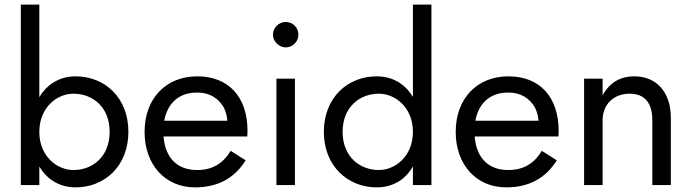

<svg xmlns="http://www.w3.org/2000/svg" viewBox="-20 -800 2995 830"><path d="M150 -780H70V0H150V-80C165 -55 184 -34 207 -19C236 0 269 10 307 10C432 10 535 -82 535 -230C535 -379 432 -470 307 -470C269 -470 236 -460 207 -441C184 -426 165 -405 150 -380ZM454 -230C454 -124 382 -65 297 -65C227 -65 150 -124 150 -230C150 -336 227 -395 297 -395C382 -395 454 -336 454 -230Z M823 10C922 10 994 -30 1042 -107L977 -148C944 -92 896 -65 833 -65C770 -65 726 -92 703 -143C694 -162 689 -185 687 -210H1049C1049 -213 1050 -225 1050 -234C1050 -380 969 -470 833 -470C697 -470 605 -374 605 -230C605 -88 694 10 823 10ZM690 -278C693 -295 698 -311 705 -325C728 -373 772 -400 833 -400C885 -400 924 -376 947 -336C956 -319 961 -300 963 -278Z M1160 -650C1160 -621 1186 -595 1215 -595C1246 -595 1270 -621 1270 -650C1270 -681 1246 -705 1215 -705C1186 -705 1160 -681 1160 -650ZM1175 -460V0H1255V-460Z M1765 -780V-381C1750 -406 1732 -426 1709 -441C1680 -460 1647 -470 1608 -470C1484 -470 1380 -379 1380 -230C1380 -82 1484 10 1608 10C1647 10 1680 0 1709 -19C1732 -34 1750 -55 1765 -80V0H1845V-780ZM1461 -230C1461 -336 1534 -395 1618 -395C1688 -395 1765 -336 1765 -230C1765 -124 1688 -65 1618 -65C1534 -65 1461 -124 1461 -230Z M2168 10C2267 10 2339 -30 2387 -107L2322 -148C2289 -92 2241 -65 2178 -65C2115 -65 2071 -92 2048 -143C2039 -162 2034 -185 2032 -210H2394C2394 -213 2395 -225 2395 -234C2395 -380 2314 -470 2178 -470C2042 -470 1950 -374 1950 -230C1950 -88 2039 10 2168 10ZM2035 -278C2038 -295 2043 -311 2050 -325C2073 -373 2117 -400 2178 -400C2230 -400 2269 -376 2292 -336C2301 -319 2306 -300 2308 -278Z M2800 -280V0H2880V-290C2880 -401 2819 -470 2722 -470C2662 -470 2616 -444 2585 -388V-460H2505V0H2585V-280C2585 -348 2632 -395 2702 -395C2766 -395 2800 -356 2800 -280Z"/></svg>

Font: Jost
Style: Regular
Weight: 400
Version: Version 3.710